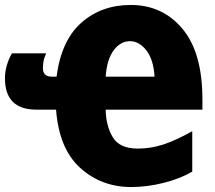

<svg xmlns="http://www.w3.org/2000/svg" viewBox="-35 -744 866 774"><path d="M489 -578Q526 -578 555 -541Q584 -504 588 -435H391Q396 -505 423.5 -541.5Q451 -578 489 -578ZM492 -724Q374 -724 293 -652.5Q212 -581 193 -435H174Q138 -435 138 -469Q138 -480 140 -494.5Q142 -509 151 -529H13Q-15 -479 -15 -428Q-15 -302 112 -302H191Q203 -144 288.5 -67Q374 10 494 10Q557 10 623.5 -6.5Q690 -23 740 -52V-215Q672 -177 622 -161Q572 -145 520 -145Q447 -145 419.5 -191Q392 -237 391 -302H781V-343Q781 -532 700.5 -628Q620 -724 492 -724Z"/></svg>

Font: Noto Sans Display SemiCondensed Black
Style: Regular
Weight: 900
Width: 4
Designer: Monotype Design Team
Foundry: Monotype Imaging Inc.
Version: Version 1.900